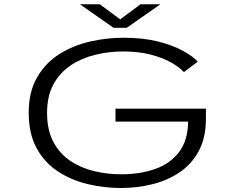

<svg xmlns="http://www.w3.org/2000/svg" viewBox="-20 -886 1140 916"><path d="M557.5 11Q476.5 11 398.2 -7.8Q320 -26.5 256.5 -68Q193 -109.5 155 -178.5Q117 -247.5 117 -348Q117 -448 156.8 -516.8Q196.5 -585.5 262.2 -627.2Q328 -669 408.2 -687.5Q488.5 -706 569.5 -706Q663.5 -706 734.8 -687.8Q806 -669.5 853.5 -643Q901 -616.5 923.5 -592L857.5 -542Q835.5 -566 794.8 -588.8Q754 -611.5 696.8 -626Q639.5 -640.5 569 -640.5Q499 -640.5 433.8 -624.5Q368.5 -608.5 316.8 -573.8Q265 -539 234.8 -483.2Q204.5 -427.5 204.5 -348Q204.5 -266.5 234 -210.2Q263.5 -154 313.8 -119.8Q364 -85.5 427.2 -70Q490.5 -54.5 558 -54.5Q648 -54.5 720 -79.8Q792 -105 834.2 -160.5Q876.5 -216 877.5 -306H531V-367.5H962.5V-320.5Q962.5 -228.5 928 -165Q893.5 -101.5 835.2 -62.8Q777 -24 704.8 -6.5Q632.5 11 557.5 11ZM361.5 -865.5H456.5L553.5 -793.5L650 -865.5H745L585 -753.5H521.5Z"/></svg>

Font: Trispace Expanded Light
Style: Regular
Weight: 300
Width: 7
Designer: Tyler Finck
Foundry: Etcetera Type Company
Version: Version 1.210; ttfautohint (v1.8.3)